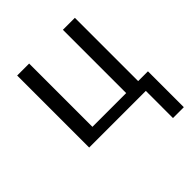

<svg xmlns="http://www.w3.org/2000/svg" viewBox="-198 -662 996 996"><g transform="rotate(-45 300.0 -164.0)"><path d="M173.8 -528.3V-64H421.4V-528.3H509.3V-64H581.1V199.2H501.5V0H85.9V-528.3Z"/></g></svg>

Font: Cousine
Style: Regular
Weight: 400
Monospace: yes
Designer: Steve Matteson
Foundry: Ascender Corporation
Version: Version 1.20